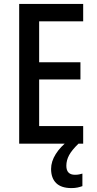

<svg xmlns="http://www.w3.org/2000/svg" viewBox="-20 -734 494 981"><path d="M405 0H78V-714H405V-625H180V-416H391V-328H180V-90H405ZM319 113Q319 159 363 159Q376 159 385 157Q394 155 401 153V217Q390 221 376.5 224Q363 227 345 227Q293 227 267 201.5Q241 176 241 129Q241 91 265 53Q289 15 328 -14L381 0Q347 33 333 59Q319 85 319 113Z"/></svg>

Font: Noto Sans Myanmar Condensed Medium
Style: Regular
Weight: 500
Width: 3
Designer: Monotype Design Team
Foundry: Monotype Imaging Inc.
Version: Version 2.107; ttfautohint (v1.8.4.7-5d5b)